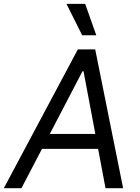

<svg xmlns="http://www.w3.org/2000/svg" viewBox="-40 -986 736 1006"><path d="M-19.9 0 367.9 -727.3H458.8L605.1 0H512.8L474.1 -206H180L72.4 0ZM220.9 -284.1H459.5L397.7 -612.2H392ZM308.2 -965.9H406.2L464.5 -801.1H390.6Z"/></svg>

Font: Inter P
Style: Italic
Weight: 400
Italic angle: -9.40001°
Designer: Rasmus Andersson
Foundry: rsms
Version: Version 3.018;git-588b23468